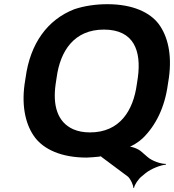

<svg xmlns="http://www.w3.org/2000/svg" viewBox="-20 -741 830 915"><path d="M780 -339 785 -371C800 -481 780 -568 736 -627C695 -681 614 -721 492 -721C436 -721 382 -713 334 -697C206 -647 124 -534 102 -371L97 -339C82 -229 104 -141 148 -84C190 -30 271 10 393 10C412 9 430 8 448 6C450 6 464 4 464 2L459 1C459 3 466 9 468 10L590 101C602 112 616 141 615 154H619C620 141 640 111 656 99L674 84C700 63 747 45 770 44L771 40C748 41 704 26 683 7L653 -19C637 -33 604 -45 586 -42L587 -38C605 -41 644 -66 661 -83C722 -143 765 -228 780 -339ZM409 -110C378 -110 352 -115 329 -125C253 -159 231 -239 245 -339L250 -372C267 -498 333 -600 475 -600C619 -600 654 -498 637 -372L632 -339C615 -214 551 -110 409 -110Z"/></svg>

Font: Asimov
Style: EdgeWideIt
Weight: 500
Designer: Google
Version: Version 2.000980: 2014